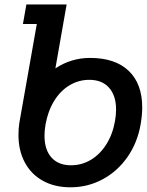

<svg xmlns="http://www.w3.org/2000/svg" viewBox="-20 -808 640 837"><path d="M60.5 -220Q60.5 -249 64.5 -273.5L140.5 -703.5H80L95 -788.5H270.5L255.5 -703.5L221.5 -510Q290.5 -555.5 372.5 -555.5Q482 -555.5 541 -499.2Q600 -443 600 -339.5Q600 -306 593 -265.5Q579 -185.5 535.5 -123.2Q492 -61 427.2 -26.2Q362.5 8.5 287.5 8.5Q218 8.5 166.8 -20Q115.5 -48.5 88 -100.2Q60.5 -152 60.5 -220ZM481.5 -281.5Q486 -308 486 -330.5Q486 -391.5 455.2 -425.8Q424.5 -460 369.5 -460Q322.5 -460 282.8 -436Q243 -412 216 -368Q189 -324 178.5 -265.5Q174 -239.5 174 -216.5Q174 -155.5 204.2 -121.5Q234.5 -87.5 289.5 -87.5Q336.5 -87.5 376.5 -111.5Q416.5 -135.5 444 -179.5Q471.5 -223.5 481.5 -281.5Z"/></svg>

Font: JuliaMono SemiBold
Style: Italic
Weight: 600
Italic angle: -9°
Monospace: yes
Designer: cormullion
Foundry: corm
Version: Version 0.056; ttfautohint (v1.8.4)